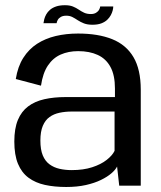

<svg xmlns="http://www.w3.org/2000/svg" viewBox="-20 -730 632 755"><path d="M240.2 5.3Q283.4 5.3 317.6 -2.4Q351.8 -10.1 377 -22.4Q402.1 -34.6 418.1 -48.5Q434.1 -62.3 440.4 -75.2L448.8 0H533.5V-377.2Q533.5 -457 504.8 -505.4Q476.1 -553.9 421.1 -576Q366.2 -598.1 286.9 -598.1Q240.1 -598.1 199.1 -588.4Q158 -578.6 125.7 -557.7Q93.3 -536.7 71.6 -502.5Q49.9 -468.4 42.1 -419.3L141.2 -393.1Q148.3 -442.3 168.2 -472.1Q188.1 -501.9 218.5 -515.4Q249 -528.9 287.3 -528.9Q332.2 -528.9 364.5 -513.9Q396.9 -499 414.4 -466.7Q432 -434.4 432 -381.8V-348.3H238.3Q191.9 -348.3 154.5 -339.9Q117.1 -331.5 90.7 -311.7Q64.3 -291.9 50.3 -258.3Q36.3 -224.7 36.3 -173.7Q36.3 -120.7 50.7 -85.9Q65.1 -51.1 92.2 -31.1Q119.3 -11.1 156.6 -2.9Q194 5.3 240.2 5.3ZM262.1 -61.1Q236.4 -61.1 214 -66.2Q191.7 -71.3 174.6 -83.9Q157.6 -96.4 148.2 -119Q138.8 -141.6 138.8 -177.3Q138.8 -212.6 148.4 -235.2Q157.9 -257.7 174.8 -269.8Q191.6 -281.9 214 -286.6Q236.4 -291.4 261.8 -291.4H430.5V-136.8Q421.8 -118.7 399.3 -101.1Q376.9 -83.5 342.3 -72.3Q307.7 -61.1 262.1 -61.1ZM343.5 -632.7Q364.3 -632.7 378.4 -638.1Q392.4 -643.5 401.5 -652Q410.5 -660.6 415.7 -670.3Q420.9 -680 423.2 -689.3Q425.5 -698.5 425.3 -704.7H374Q373.7 -699.2 369.8 -692Q365.9 -684.7 357.7 -679.8Q349.5 -674.8 337.5 -674.8Q322.1 -674.8 311 -679.9Q299.9 -685.1 289.6 -692.2Q279.3 -699.2 266.7 -704.4Q254.2 -709.5 235.3 -709.5Q215.2 -709.5 200.7 -704.6Q186.1 -699.6 176.6 -691.4Q167.2 -683.2 161.8 -673.5Q156.5 -663.9 154.1 -654.8Q151.7 -645.7 150.9 -638.7H202.6Q203.2 -644.5 207.1 -651.6Q210.9 -658.7 219.3 -663.5Q227.7 -668.3 240.8 -668.3Q254.2 -668.3 264.6 -663Q275.1 -657.6 285.7 -650.5Q296.4 -643.5 309.9 -638.1Q323.5 -632.7 343.5 -632.7Z"/></svg>

Font: Anybody Thin
Style: Regular
Weight: 100
Designer: Tyler Finck
Foundry: Etcetera Type Company
Version: Version 1.114;gftools[0.9.25]